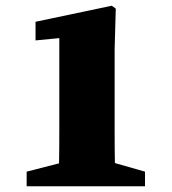

<svg xmlns="http://www.w3.org/2000/svg" viewBox="-20 -650 600 670"><path d="M381 -81 486 -51V0H73V-51L186 -80Q187 -123 187 -207V-517L104 -509V-574L370 -630L384 -620L380 -478V-207Q380 -123 381 -81Z"/></svg>

Font: TypoPRO Source Serif Pro
Style: Regular
Weight: 900
Designer: Frank Grießhammer
Foundry: Adobe Systems Incorporated
Version: Version 1.017;PS 1.0;hotconv 1.0.79;makeotf.lib2.5.61930